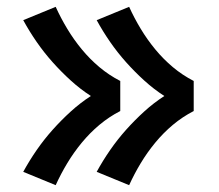

<svg xmlns="http://www.w3.org/2000/svg" viewBox="-20 -621 640 562"><path d="M358 -79 263 -118Q281 -151 302.5 -182Q324 -213 349 -241Q374 -269 402 -294.5Q430 -320 461 -340Q430 -360 402 -385.5Q374 -411 349 -439Q324 -467 302.5 -498Q281 -529 263 -562L358 -601Q373 -568 392 -536.5Q411 -505 434.5 -476.5Q458 -448 486 -424.5Q514 -401 547 -384V-296Q514 -279 486 -255.5Q458 -232 434.5 -203.5Q411 -175 392 -143.5Q373 -112 358 -79ZM143 -79 48 -118Q66 -151 87.5 -182Q109 -213 134 -241Q159 -269 187 -294.5Q215 -320 246 -340Q215 -360 187 -385.5Q159 -411 134 -439Q109 -467 87.5 -498Q66 -529 48 -562L143 -601Q158 -568 177 -536.5Q196 -505 219.5 -476.5Q243 -448 271 -424.5Q299 -401 332 -384V-296Q299 -279 271 -255.5Q243 -232 219.5 -203.5Q196 -175 177 -143.5Q158 -112 143 -79Z"/></svg>

Font: Iosevka Slab XBdEx
Style: Regular
Weight: 800
Width: 7
Monospace: yes
Designer: Belleve Invis
Foundry: Belleve Invis
Version: Version 11.1.0; ttfautohint (v1.8.3)